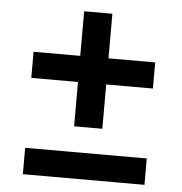

<svg xmlns="http://www.w3.org/2000/svg" viewBox="-48 -679 686 725"><g transform="rotate(5 295.0 -316.5)"><path d="M65 0H526V-100H65ZM242 -197H349V-365H526V-464H349V-633H242V-464H65V-365H242Z"/></g></svg>

Font: Chess Sans SemiBold
Style: Regular
Weight: 600
Designer: Wolf Bōese
Foundry: Wolf Bōese
Version: Version 7.223;Glyphs 3.3 (3306)